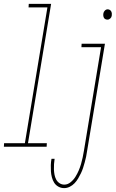

<svg xmlns="http://www.w3.org/2000/svg" viewBox="-66 -755 596 988"><path d="M-46 0 -45 -18H62L178 -717H81L82 -735H197L78 -18H175L174 0ZM487 -654Q481 -654 476 -656.5Q471 -659 468.5 -664Q466 -669 465.5 -675Q465 -681 466 -686Q467 -694 473.5 -700.5Q480 -707 488 -707Q494 -707 499 -704Q504 -701 506.5 -696Q509 -691 509.5 -685Q510 -679 509 -674Q508 -666 501.5 -660Q495 -654 487 -654ZM264 213Q248 213 234.5 205.5Q221 198 213 185.5Q205 173 201 157.5Q197 142 196 126.5Q195 111 195.5 94.5Q196 78 199 62H215Q213 76 212 89.5Q211 103 211.5 117Q212 131 214.5 144Q217 157 223 168.5Q229 180 240 187.5Q251 195 265 195Q282 195 297 183Q312 171 322 155Q332 139 339 122.5Q346 106 351 89Q356 72 359.5 55Q363 38 366 20L454 -512H353L354 -530H474L382 23Q380 38 377 52Q374 66 370 80.5Q366 95 361.5 109Q357 123 350.5 136.5Q344 150 336 163.5Q328 177 317.5 188Q307 199 293 206Q279 213 264 213Z"/></svg>

Font: Iosevka Curly Thin Oblique
Style: Regular
Weight: 100
Italic angle: -9°
Monospace: yes
Designer: Belleve Invis
Foundry: Belleve Invis
Version: Version 11.1.0; ttfautohint (v1.8.3)